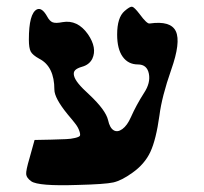

<svg xmlns="http://www.w3.org/2000/svg" viewBox="-20 -775 609 572"><path d="M73 -235Q59 -245 58 -256Q57 -267 68 -304L83 -358L132 -359Q162 -360 176.5 -360.5Q191 -361 203.5 -364Q216 -367 218 -370.5Q220 -374 216.5 -384.5Q213 -395 205.5 -405Q198 -415 181 -435Q142 -483 142 -508Q142 -577 97 -600Q77 -611 71.5 -621.5Q66 -632 66 -657Q66 -735 90 -747Q105 -754 121 -725Q128 -712 137 -708.5Q146 -705 166 -709Q211 -717 242 -673Q270 -632 255 -600Q246 -582 224 -576Q210 -572 204 -566Q198 -560 200.5 -549.5Q203 -539 214 -525.5Q225 -512 246 -493Q295 -447 302 -417Q307 -394 318.5 -387Q330 -380 344.5 -390.5Q359 -401 370 -426Q386 -462 409 -498Q429 -528 423.5 -555.5Q418 -583 391 -583Q362 -583 345.5 -606Q329 -629 329 -672Q329 -723 351 -742Q367 -756 373.5 -755Q380 -754 396 -733Q418 -703 426 -705Q489 -714 504 -681.5Q519 -649 490 -567Q462 -487 455 -431Q445 -359 428 -322.5Q411 -286 374 -260Q342 -237 317.5 -231.5Q293 -226 211 -224Q94 -220 73 -235Z"/></svg>

Font: Daniel
Style: Regular
Weight: 400
Version: Version 1.1